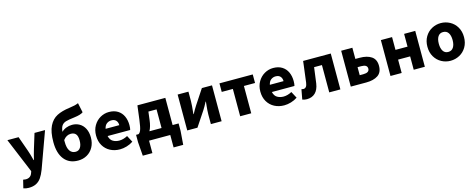

<svg xmlns="http://www.w3.org/2000/svg" viewBox="-38 -1703 6990 2817"><g transform="rotate(-15 3457.0 -294.5)"><path d="M61 198 91 75Q116 80 130 80Q206 80 229 11L238 -15L18 -545H188L269 -317Q290 -259 314 -163H319Q338 -244 360 -317L430 -545H590L391 3Q363 76 331.5 121Q300 166 254 189Q208 212 142 212Q96 212 61 198Z M662 -342Q662 -497 706 -585.5Q750 -674 827 -713.5Q904 -753 1021 -768Q1072 -775 1101 -782Q1130 -789 1159 -801L1190 -655Q1152 -626 1055 -614Q964 -603 923 -591Q882 -579 859.5 -549Q837 -519 830 -454Q860 -484 902.5 -500.5Q945 -517 992 -517Q1053 -517 1103 -488.5Q1153 -460 1182.5 -403Q1212 -346 1212 -265Q1212 -183 1177 -119.5Q1142 -56 1081.5 -21.5Q1021 13 945 13Q810 13 736 -80Q662 -173 662 -342ZM943 -121Q990 -121 1015.5 -160Q1041 -199 1041 -265Q1041 -335 1015 -365Q989 -395 940 -395Q872 -395 824 -331V-302Q824 -212 855 -166.5Q886 -121 943 -121Z M1292 -273Q1292 -358 1330 -423Q1368 -488 1430 -523.5Q1492 -559 1562 -559Q1641 -559 1695.5 -525Q1750 -491 1777.5 -431.5Q1805 -372 1805 -296Q1805 -249 1797 -223H1454Q1468 -162 1509.5 -138Q1551 -114 1604 -114Q1665 -114 1730 -149L1783 -49Q1739 -19 1685 -3Q1631 13 1581 13Q1499 13 1433.5 -21.5Q1368 -56 1330 -120.5Q1292 -185 1292 -273ZM1661 -333Q1661 -377 1637 -404Q1613 -431 1565 -431Q1527 -431 1495.5 -408Q1464 -385 1453 -333Z M1966 -331 1993 -545H2417V-132H2508V-20L2492 189H2346V0H2024V189H1878L1862 -20V-132H1899Q1921 -142 1936.5 -182Q1952 -222 1966 -331ZM2249 -132V-415H2125L2110 -292Q2099 -195 2065 -132Z M2604 -545H2768V-401Q2768 -346 2753 -207H2758Q2770 -231 2790 -265Q2810 -299 2825 -322L2972 -545H3126V0H2963V-145Q2963 -173 2966 -212Q2969 -251 2973 -291L2978 -338H2973Q2936 -266 2908 -224L2759 0H2604Z M3408 -415H3239V-545H3745V-415H3576V0H3408Z M3787 -273Q3787 -358 3825 -423Q3863 -488 3925 -523.5Q3987 -559 4057 -559Q4136 -559 4190.5 -525Q4245 -491 4272.5 -431.5Q4300 -372 4300 -296Q4300 -249 4292 -223H3949Q3963 -162 4004.5 -138Q4046 -114 4099 -114Q4160 -114 4225 -149L4278 -49Q4234 -19 4180 -3Q4126 13 4076 13Q3994 13 3928.5 -21.5Q3863 -56 3825 -120.5Q3787 -185 3787 -273ZM4156 -333Q4156 -377 4132 -404Q4108 -431 4060 -431Q4022 -431 3990.5 -408Q3959 -385 3948 -333Z M4351 0 4379 -151Q4399 -146 4408 -146Q4460 -146 4470 -225Q4489 -362 4504 -494L4510 -545H4930V0H4761V-415H4642Q4629 -301 4614 -203L4610 -174Q4596 -82 4547 -35Q4498 12 4420 12Q4383 12 4351 0Z M5088 -545H5258V-375H5323Q5435 -375 5501 -330.5Q5567 -286 5567 -188Q5567 -88 5501 -44Q5435 0 5323 0H5088ZM5405 -189Q5405 -250 5314 -250H5258V-128H5314Q5405 -128 5405 -189Z M5691 -545H5861V-351H6044V-545H6213V0H6044V-203H5861V0H5691Z M6325 -273Q6325 -360 6363.5 -425Q6402 -490 6465.5 -524.5Q6529 -559 6602 -559Q6676 -559 6740 -524.5Q6804 -490 6842.5 -425Q6881 -360 6881 -273Q6881 -186 6842.5 -121Q6804 -56 6740 -21.5Q6676 13 6602 13Q6529 13 6465.5 -21.5Q6402 -56 6363.5 -121Q6325 -186 6325 -273ZM6708 -273Q6708 -343 6681.5 -383Q6655 -423 6602 -423Q6551 -423 6524.5 -383Q6498 -343 6498 -273Q6498 -203 6524.5 -162Q6551 -121 6602 -121Q6654 -121 6681 -162Q6708 -203 6708 -273Z"/></g></svg>

Font: Nebula Sans Bold
Style: Regular
Weight: 700
Designer: Paul D. Hunt for Adobe (as Source Sans)
Foundry: Nebula Entertainment & Broadcasting LLC
Version: Version 1.010